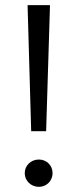

<svg xmlns="http://www.w3.org/2000/svg" viewBox="-20 -720 301 745"><path d="M159 -211 174 -700H87L101 -211ZM131 5C161 5 184 -19 184 -48C184 -78 161 -101 131 -101C100 -101 76 -78 76 -48C76 -19 100 5 131 5Z"/></svg>

Font: Montserrat-Alt1
Style: Regular
Weight: 400
Designer: Differentunic
Foundry: Differentunic
Version: Version 7.222